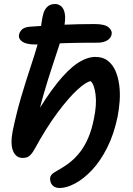

<svg xmlns="http://www.w3.org/2000/svg" viewBox="-20 -780 662 958"><path d="M278 158Q260 158 249 150.5Q238 143 233.5 131.5Q229 120 230 108Q232 92 250.5 80.5Q269 69 290 57Q311 45 334.5 25.5Q358 6 380 -22Q402 -50 420 -91.5Q438 -133 449 -190Q463 -257 457 -307Q451 -357 433 -375Q411 -373 367 -333Q323 -293 267 -218Q211 -143 152 -35Q143 -19 134 -9Q125 1 115.5 4.5Q106 8 93 8Q60 8 45.5 -26Q31 -60 43 -125Q62 -216 85 -294Q108 -372 130.5 -439.5Q153 -507 169 -563Q177 -596 181 -622Q185 -648 188 -671Q191 -694 197 -714Q202 -732 216 -746Q230 -760 255 -760Q272 -760 285.5 -748.5Q299 -737 303.5 -711Q308 -685 299 -639Q293 -608 277 -559Q261 -510 240 -446.5Q219 -383 197.5 -309Q176 -235 160 -153L143 -182Q209 -295 264 -364Q319 -433 366.5 -464.5Q414 -496 456 -496Q494 -496 518.5 -476.5Q543 -457 556.5 -425.5Q570 -394 575 -355Q580 -316 577 -275.5Q574 -235 567 -199Q549 -111 515 -43.5Q481 24 439 68.5Q397 113 354.5 135.5Q312 158 278 158ZM157 -558Q112 -558 91.5 -572Q71 -586 75 -607Q78 -622 90.5 -633.5Q103 -645 132 -647Q214 -653 293.5 -656.5Q373 -660 452 -660Q503 -660 522 -643.5Q541 -627 537 -609Q534 -590 515 -578.5Q496 -567 467 -567Q371 -567 310.5 -565Q250 -563 214 -560.5Q178 -558 157 -558Z"/></svg>

Font: Shantell Sans Medium
Style: Italic
Weight: 500
Italic angle: -11°
Designer: Stephen Nixon, Anya Danilova, Shantell Martin
Foundry: Arrow Type
Version: Version 1.011;[c5ecc13dd]